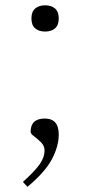

<svg xmlns="http://www.w3.org/2000/svg" viewBox="-20 -539 331 724"><path d="M150 -519Q173.5 -519 187.5 -507Q201.5 -495 201.5 -469.5Q201.5 -444 187.5 -432Q173.5 -420 150 -420Q127 -420 112.8 -432Q98.5 -444 98.5 -469.5Q98.5 -495 112.8 -507Q127 -519 150 -519ZM66.5 147Q112.5 105.5 130.2 79.5Q148 53.5 148 29Q148 11 135 -2Q122 -15 108.8 -24.8Q95.5 -34.5 95.5 -42Q95.5 -92 149 -92Q201.5 -92 201.5 -32Q201.5 12.5 175.8 61.2Q150 110 83.5 165.5Z"/></svg>

Font: Newsreader Caption ExtraLight
Style: Regular
Weight: 275
Designer: Hugues Gentile
Foundry: Production Type
Version: Version 1.001